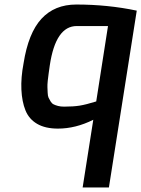

<svg xmlns="http://www.w3.org/2000/svg" viewBox="-20 -558 624 848"><path d="M84 -278Q105 -412 163 -475Q221 -538 317 -538Q456 -538 584 -511L461 270H345L392 -29Q314 10 236 10Q180 10 144 -11Q108 -32 92.5 -70.5Q77 -109 74.5 -162Q72 -215 84 -278ZM200 -270Q197 -247 195 -234.5Q193 -222 191 -202.5Q189 -183 189.5 -173Q190 -163 190.5 -148.5Q191 -134 194.5 -126.5Q198 -119 203.5 -110Q209 -101 217 -97Q225 -93 236.5 -90Q248 -87 263 -87Q304 -87 332 -91.5Q360 -96 405 -110L457 -443H319Q226 -443 200 -270Z"/></svg>

Font: Exo
Style: DemiBoldItalic
Weight: 600
Designer: Natanael Gama
Version: Version 1